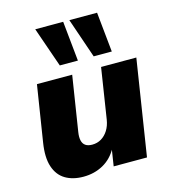

<svg xmlns="http://www.w3.org/2000/svg" viewBox="-114 -859 859 963"><g transform="rotate(-15 315.0 -377.5)"><path d="M201 11Q146 11 107.5 -12Q69 -35 53 -83.5Q37 -132 49 -207L95 -498H278L233 -212Q229 -187 233 -169Q237 -151 250 -142Q263 -133 285 -133Q311 -133 332 -145.5Q353 -158 367.5 -181Q382 -204 387 -235L428 -498H611L533 0H360L374 -90H377Q350 -40 304 -14.5Q258 11 201 11ZM406 -559 335 -766H479L500 -559ZM230 -559 158 -766H303L324 -559Z"/></g></svg>

Font: Nunito Sans 10pt Black
Style: Italic
Weight: 900
Italic angle: -9°
Designer: Vernon Adams
Foundry: Vernon Adams
Version: Version 3.101;gftools[0.9.27]